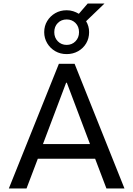

<svg xmlns="http://www.w3.org/2000/svg" viewBox="-20 -1066 754 1086"><path d="M30 0 313 -705H402L684 0H582L506 -200L550 -168H163L206 -200L130 0ZM354 -598 215 -230 195 -251H519L497 -230L358 -598ZM357 -760Q321 -760 292.5 -776.5Q264 -793 247 -821.5Q230 -850 230 -884Q230 -919 247 -947Q264 -975 292.5 -991.5Q321 -1008 357 -1008Q377 -1008 394 -1002.5Q411 -997 426 -988L476 -1046H571L467 -946Q475 -933 479.5 -917.5Q484 -902 484 -884Q484 -849 467.5 -821Q451 -793 422 -776.5Q393 -760 357 -760ZM357 -812Q387 -812 407 -832.5Q427 -853 427 -884Q427 -916 407 -936Q387 -956 357 -956Q327 -956 307 -936Q287 -916 287 -884Q287 -853 307 -832.5Q327 -812 357 -812Z"/></svg>

Font: Nunito Sans 7pt SemiCondensed Medium
Style: Regular
Weight: 500
Width: 4
Designer: Vernon Adams
Foundry: Vernon Adams
Version: Version 3.101;gftools[0.9.27]